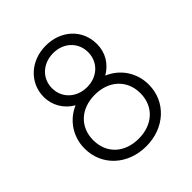

<svg xmlns="http://www.w3.org/2000/svg" viewBox="-210 -891 1037 1037"><g transform="rotate(-45 308.5 -372.5)"><path d="M309 12C449 12 554 -84 554 -215C554 -304 503 -381 422 -415C479 -449 511 -502 511 -568C511 -678 425 -757 309 -757C193 -757 105 -676 105 -568C105 -505 138 -448 195 -415C115 -381 64 -304 64 -215C64 -84 168 12 309 12ZM129 -214C129 -314 201 -382 309 -382C416 -382 489 -314 489 -214C489 -113 416 -46 309 -46C201 -46 129 -113 129 -214ZM170 -570C170 -646 230 -700 309 -700C387 -700 446 -646 446 -570C446 -494 387 -440 309 -440C230 -440 170 -494 170 -570Z"/></g></svg>

Font: Mluvka Light
Style: Regular
Weight: 300
Designer: Modified by Jiří Krblich, Original typeface by Gumpita Rahayu
Foundry: Gumpita Rahayu & Jiří Krblich
Version: Version 2.000;Glyphs 3.1.1 (3134)